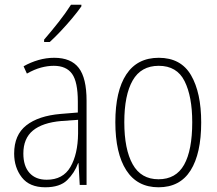

<svg xmlns="http://www.w3.org/2000/svg" viewBox="-20 -784 922 814"><path d="M210 -539Q281 -539 314 -496Q347 -453 347 -357V0H318L313 -92H311Q296 -51 265 -20.5Q234 10 172 10Q105 10 72.5 -32Q40 -74 40 -133Q40 -212 91.5 -252.5Q143 -293 237 -301L310 -307V-353Q310 -437 285.5 -471Q261 -505 208 -505Q182 -505 154 -497.5Q126 -490 94 -472L80 -503Q110 -520 143 -529.5Q176 -539 210 -539ZM240 -271Q160 -264 119.5 -230.5Q79 -197 79 -133Q79 -80 105 -51Q131 -22 178 -22Q247 -22 278.5 -76Q310 -130 311 -218V-276ZM325 -757Q309 -734 285.5 -706Q262 -678 237 -651.5Q212 -625 191 -606H167V-616Q199 -653 228.5 -690.5Q258 -728 281 -764H325Z M833 -265Q833 -133 788 -61.5Q743 10 652 10Q562 10 515.5 -62Q469 -134 469 -266Q469 -398 515.5 -468.5Q562 -539 653 -539Q747 -539 790 -465Q833 -391 833 -265ZM507 -266Q507 -151 542.5 -87.5Q578 -24 652 -24Q726 -24 760.5 -85.5Q795 -147 795 -266Q795 -375 762.5 -440Q730 -505 653 -505Q578 -505 542.5 -443Q507 -381 507 -266Z"/></svg>

Font: Noto Sans Lao UI Cond ExtLt
Style: Regular
Weight: 200
Width: 3
Designer: Monotype Design Team
Foundry: Monotype Imaging Inc.
Version: Version 2.000; ttfautohint (v1.8.4.7-5d5b)